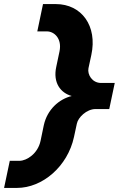

<svg xmlns="http://www.w3.org/2000/svg" viewBox="-24 -690 583 942"><path d="M59 232C185 232 308 126 339 -18L353 -83C359 -114 401 -155 445 -155H512L539 -283H472C428 -283 404 -324 410 -355L424 -420C455 -563 376 -670 250 -670H187L159 -536H206C242 -536 281 -501 268 -438L252 -362C235 -284 273 -234 328 -219C266 -204 208 -153 191 -76L175 1C162 63 108 99 71 99H24L-4 232Z"/></svg>

Font: LT Wave Text Black Italic
Style: Regular
Weight: 900
Designer: Daniel Lyons
Version: Version 2.5 (Glyphs App)